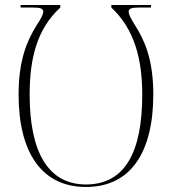

<svg xmlns="http://www.w3.org/2000/svg" viewBox="-20 -734 682 764"><path d="M322 10C499 10 590 -126 590 -359C590 -496 556 -573 517 -634C499 -663 492 -677 492 -688C492 -700 503 -704 535 -704H581V-714H423V-704C516 -617 546 -497 546 -357C546 -130 478 0 322 0C170 0 98 -132 98 -357C98 -497 125 -617 220 -704V-714H62V-704H109C141 -704 152 -700 152 -688C152 -677 145 -663 126 -634C88 -573 54 -496 54 -358C54 -127 146 10 322 10Z"/></svg>

Font: Noto Serif Display SemiCondensed ExtraLight
Style: Regular
Weight: 200
Width: 4
Designer: Monotype Design Team
Foundry: Monotype Imaging Inc.
Version: Version 2.009